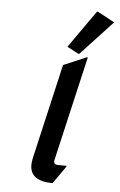

<svg xmlns="http://www.w3.org/2000/svg" viewBox="-55 -804 538 862"><g transform="rotate(5 214.0 -373.0)"><path d="M215.3 19.5Q113.3 19.5 113.3 -53.7Q113.3 -67.9 117.2 -85L215.8 -512.7L318.8 -556.6H323.7L214.8 -85Q210 -63.5 233.4 -63.5H271L270 -58.6ZM346.7 -764.6H351.6L427.7 -723.6L284.2 -569.3H279.3L228.5 -596.2Z"/></g></svg>

Font: Nova Script
Style: Regular
Weight: 400
Italic angle: -13°
Version: Version 2.001